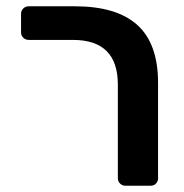

<svg xmlns="http://www.w3.org/2000/svg" viewBox="-20 -591 586 611"><path d="M379 0Q369 0 362 -7Q355 -14 355 -24V-322Q355 -464 212 -464H72Q61 -464 54 -471Q47 -478 47 -488V-547Q47 -557 54 -564Q61 -571 72 -571H218Q351 -571 417 -511.5Q483 -452 483 -327V-24Q483 -14 476.5 -7Q470 0 459 0Z"/></svg>

Font: Rubik AZ
Style: Regular
Weight: 500
Designer: Hubert and Fischer
Foundry: Hubert & Fischer
Version: Version 2.000